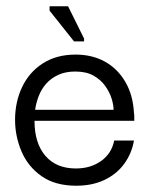

<svg xmlns="http://www.w3.org/2000/svg" viewBox="-20 -582 491 612"><path d="M223 10Q156 10 112.5 -20.5Q69 -51 48.5 -99.5Q28 -148 28 -200Q28 -257 50.5 -304.5Q73 -352 116.5 -380Q160 -408 221 -408Q274 -408 314.5 -385.5Q355 -363 379.5 -321Q404 -279 407 -222Q408 -218 408 -210.5Q408 -203 408 -197H90Q90 -126 124.5 -85.5Q159 -45 222 -45Q269 -45 302.5 -69Q336 -93 344 -134H407Q400 -93 376 -60Q352 -27 313 -8.5Q274 10 223 10ZM92 -232H342Q342 -248 335.5 -268.5Q329 -289 315 -308.5Q301 -328 278 -341Q255 -354 220 -354Q189 -354 166 -343.5Q143 -333 127.5 -315.5Q112 -298 103.5 -276Q95 -254 92 -232ZM216 -450 138 -548V-562H197L248 -459V-450Z"/></svg>

Font: Darker Grotesque Light Medium
Style: Regular
Weight: 500
Version: Version 1.000;gftools[0.9.28]